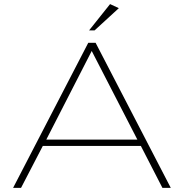

<svg xmlns="http://www.w3.org/2000/svg" viewBox="-20 -913 893 933"><path d="M412.9 -765.3H439.6L557.4 -873.3L514.9 -893.1ZM205 -234.7 425.7 -665.3 647.5 -234.7ZM43.6 0H82.2L188.1 -204H664.4L769.3 0H809.9L444.6 -705H408.9Z"/></svg>

Font: Meinily
Style: Regular
Weight: 500
Designer: Paul Hayes
Foundry: Paul Hayes
Version: Version 1.0; ttfautohint (v1.8.4.7-5d5b)